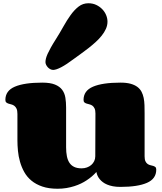

<svg xmlns="http://www.w3.org/2000/svg" viewBox="-20 -1135 987 1167"><path d="M560.1 -444.8Q560.1 -464.8 554.7 -476.1Q549.3 -487.3 541.3 -492.9Q533.2 -498.5 523.9 -500.7Q514.6 -502.9 506.6 -505.4Q498.5 -507.8 493.2 -512.5Q487.8 -517.1 487.8 -527.8Q487.8 -583.5 545.4 -608.2Q603 -632.8 711.9 -632.8Q748.5 -632.8 773.4 -626Q798.3 -619.1 814.7 -606.9Q831.1 -594.7 840.1 -577.6Q849.1 -560.5 853.3 -539.8Q857.4 -519 858.2 -495.6Q858.9 -472.2 858.9 -446.8V-185.1Q858.9 -165.5 864 -154.8Q869.1 -144 877.2 -138.4Q885.3 -132.8 894.3 -130.9Q903.3 -128.9 911.4 -126.5Q919.4 -124 924.6 -119.4Q929.7 -114.7 929.7 -104Q929.7 -48.3 873.3 -23.7Q816.9 1 711.9 1Q686 1 666 -2.9Q646 -6.8 631.1 -13.2Q616.2 -19.5 605.5 -27.6Q594.7 -35.6 587.4 -44.4Q570.3 -64 565.9 -89.8Q540.5 -61 505.9 -38.6Q491.2 -28.8 472.7 -19.8Q454.1 -10.7 432.1 -3.7Q410.2 3.4 384.5 7.8Q358.9 12.2 330.1 12.2Q276.4 12.2 237.3 -1.2Q198.2 -14.6 171.1 -37.1Q144 -59.6 127.4 -89.4Q110.8 -119.1 101.6 -151.9Q92.3 -184.6 89.1 -218Q85.9 -251.5 85.9 -281.7V-442.4Q85.9 -462.9 80.6 -474.4Q75.2 -485.8 66.9 -491.9Q58.6 -498 49.3 -500.2Q40 -502.4 31.7 -505.1Q23.4 -507.8 18.1 -512.5Q12.7 -517.1 12.7 -527.8Q12.7 -583.5 70.3 -608.2Q127.9 -632.8 236.8 -632.8Q285.2 -632.8 314 -621.1Q342.8 -609.4 357.9 -589.1Q373 -568.8 377.4 -541Q381.8 -513.2 381.8 -481V-239.7Q381.8 -209.5 386.5 -185.8Q391.1 -162.1 402.1 -145.5Q413.1 -128.9 431.2 -120.4Q449.2 -111.8 476.1 -111.8Q493.2 -111.8 508.3 -117.2Q523.4 -122.6 534.7 -132.3Q545.9 -142.1 552.5 -155.5Q559.1 -168.9 559.1 -185.1ZM256.3 -757.3Q256.3 -767.6 259.3 -779.5Q262.2 -791.5 269.5 -807.9Q276.9 -824.2 289.1 -846.2Q301.3 -868.2 320.3 -897.9Q343.8 -935.1 365.2 -973.6Q386.7 -1012.2 409.4 -1043.7Q432.1 -1075.2 458 -1095.2Q483.9 -1115.2 517.1 -1115.2Q543.5 -1115.2 564.7 -1105.2Q585.9 -1095.2 601.3 -1079.3Q616.7 -1063.5 625 -1043.5Q633.3 -1023.4 633.3 -1003.4Q633.3 -981 623.8 -959.7Q614.3 -938.5 598.1 -918.2Q582 -897.9 561.3 -879.2Q540.5 -860.4 518.1 -842.8Q495.6 -825.2 473.4 -809.3Q451.2 -793.5 432.1 -779.3Q382.8 -742.2 351.6 -726.1Q320.3 -710 303.2 -710Q294.4 -710 285.9 -714.4Q277.3 -718.8 270.8 -725.8Q264.2 -732.9 260.3 -741.2Q256.3 -749.5 256.3 -757.3Z"/></svg>

Font: Corben
Style: Bold
Weight: 700
Designer: vernon adams
Foundry: vernon adams
Version: Version 1.101; ttfautohint (v1.6)